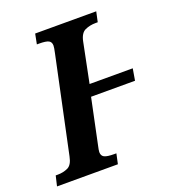

<svg xmlns="http://www.w3.org/2000/svg" viewBox="-152 -810 802 907"><g transform="rotate(-20 248.5 -357.0)"><path d="M-21 0 -9 -51H2Q29 -51 52 -61.5Q75 -72 83 -113L185 -594Q191 -621 191 -631Q191 -649 178 -656Q165 -663 130 -663H119L129 -714H436L425 -663H414Q385 -663 361 -652Q337 -641 329 -600L289 -402H506L496 -343H275L227 -114Q225 -105 223.5 -97Q222 -89 222 -84Q222 -65 236 -58Q250 -51 285 -51H296L285 0Z"/></g></svg>

Font: Noto Serif Condensed
Style: Bold Italic
Weight: 700
Width: 3
Italic angle: -12°
Designer: Monotype Design Team
Foundry: Monotype Imaging Inc.
Version: Version 2.014